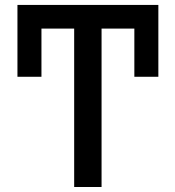

<svg xmlns="http://www.w3.org/2000/svg" viewBox="-20 -747 699 767"><path d="M612.6 -711.6V-440.3H516.7V-711.6ZM145.6 -711.6V-440.3H49.7V-711.6ZM385.7 -727.3V0H276.3V-727.3ZM612.6 -727.3V-632.8H49.7V-727.3Z"/></svg>

Font: InterMG Medium
Style: Regular
Weight: 500
Designer: Rasmus Andersson
Foundry: rsms
Version: Version 3.019;December 26, 2023;FontCreator 15.0.0.2955 64-b